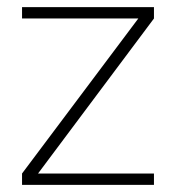

<svg xmlns="http://www.w3.org/2000/svg" viewBox="-20 -520 495 540"><path d="M369 -468 42 -32V0H413V-32H87L413 -468V-500H42V-468Z"/></svg>

Font: RazerF5 Thin
Style: Regular
Weight: 250
Foundry: Razer Inc.
Version: Version 2